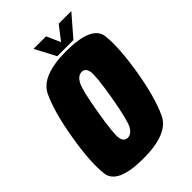

<svg xmlns="http://www.w3.org/2000/svg" viewBox="-220 -805 895 895"><g transform="rotate(-45 228.0 -357.0)"><path d="M178.5 5Q9 5 -0.5 -76.2Q-10 -157.5 14 -300Q38 -443.5 76.2 -523.8Q114.5 -604 277 -604Q446.5 -604 455.8 -523.2Q465 -442.5 441.5 -300Q417.5 -157 379.2 -76Q341 5 178.5 5ZM195 -115Q219 -115 235.5 -143.8Q252 -172.5 274 -299.5Q295.5 -427 289.8 -455.8Q284 -484.5 260.5 -484.5Q236.5 -484.5 219.8 -455.8Q203 -427 181.5 -299.5Q160 -172.5 165.8 -143.8Q171.5 -115 195 -115ZM231.5 -616.5 177.5 -719H260L290.5 -650.5L343.5 -719H426.5L338 -616.5Z"/></g></svg>

Font: Anybody Condensed ExtraBold
Style: Italic
Weight: 800
Width: 3
Italic angle: -10°
Designer: Tyler Finck
Foundry: Etcetera Type Company
Version: Version 1.010; ttfautohint (v1.8.3) -l 8 -r 50 -G 200 -x 14 